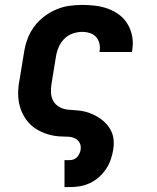

<svg xmlns="http://www.w3.org/2000/svg" viewBox="-20 -558 640 783"><path d="M243 205V95H265Q273 95 281.5 91.5Q290 88 295.5 81.5Q301 75 304.5 67Q308 59 309 51Q311 36 304.5 24Q298 12 285 6Q272 0 257.5 -0.5Q243 -1 228.5 -1.5Q214 -2 200 -4.5Q186 -7 173 -11Q160 -15 147.5 -21Q135 -27 123.5 -34.5Q112 -42 102.5 -51.5Q93 -61 85.5 -72Q78 -83 72 -95Q66 -107 62 -120.5Q58 -134 56 -148Q54 -162 54 -176Q54 -190 55.5 -205Q57 -220 60 -234L78 -344Q82 -371 91.5 -397.5Q101 -424 118 -447.5Q135 -471 158 -489Q181 -507 207.5 -518.5Q234 -530 261 -534Q288 -538 315 -538Q343 -538 370.5 -534.5Q398 -531 423 -521.5Q448 -512 468.5 -496Q489 -480 502 -457Q515 -434 519.5 -407Q524 -380 519 -352Q519 -351 518.5 -349Q518 -347 518 -346H386Q386 -346 386 -347Q386 -348 386 -348Q389 -364 385.5 -380Q382 -396 372 -407Q362 -418 347 -423Q332 -428 315 -428Q296 -428 276 -421Q256 -414 241.5 -399Q227 -384 219 -365Q211 -346 208 -326L190 -216Q187 -198 188 -179.5Q189 -161 197.5 -146Q206 -131 221.5 -122Q237 -113 255.5 -111Q274 -109 292.5 -108Q311 -107 328 -102.5Q345 -98 361 -90.5Q377 -83 391 -73Q405 -63 416.5 -49.5Q428 -36 435 -20Q442 -4 443.5 14Q445 32 442 51Q439 71 432 91.5Q425 112 413 130.5Q401 149 384 164Q367 179 347 188.5Q327 198 306.5 201.5Q286 205 265 205Z"/></svg>

Font: Iosevka Curly Slab XBdExObl
Style: Regular
Weight: 800
Width: 7
Italic angle: -9°
Monospace: yes
Designer: Belleve Invis
Foundry: Belleve Invis
Version: Version 11.1.0; ttfautohint (v1.8.3)